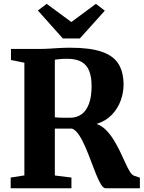

<svg xmlns="http://www.w3.org/2000/svg" viewBox="-20 -1004 766 1024"><path d="M37 0V-57L110 -68.5V-669.5L38.5 -684V-743H187Q219 -743 245.2 -744.8Q271.5 -746.5 297.8 -748Q324 -749.5 355.5 -749.5Q460 -749.5 522.2 -728.2Q584.5 -707 611.8 -663.2Q639 -619.5 639 -551.5Q639 -510.5 623.8 -468Q608.5 -425.5 576.5 -392Q544.5 -358.5 495 -343Q523.5 -333 546.2 -309.8Q569 -286.5 587.5 -256.2Q606 -226 621.2 -194Q636.5 -162 649 -134.2Q661.5 -106.5 673 -88Q684.5 -69.5 696 -66.5L726 -56.5V0H543.5Q531 0 518.2 -21Q505.5 -42 492 -75.8Q478.5 -109.5 464 -148.2Q449.5 -187 433.8 -223.2Q418 -259.5 400.8 -285Q383.5 -310.5 364.5 -318Q355 -318 342.5 -318Q330 -318 317.2 -318Q304.5 -318 292.8 -318Q281 -318 272.5 -318V-68L361 -57V0ZM354 -376Q389.5 -376 415.2 -394.8Q441 -413.5 454.8 -451.2Q468.5 -489 468.5 -545Q468.5 -592.5 456 -625Q443.5 -657.5 415 -674Q386.5 -690.5 338.5 -690.5Q323.5 -690.5 311.8 -689.8Q300 -689 290.5 -687.8Q281 -686.5 272.5 -685.5V-378.5Q281.5 -377 297.5 -376.5Q313.5 -376 329.8 -376Q346 -376 354 -376ZM315 -799 182 -948 229 -983.5 360.5 -886.5 491.5 -983.5 539 -947 406 -799Z"/></svg>

Font: Merriweather 36pt ExtraBold
Style: Regular
Weight: 800
Designer: Eben Sorkin
Foundry: Eben Sorkin
Version: Version 2.100